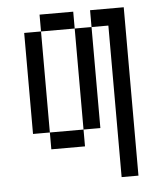

<svg xmlns="http://www.w3.org/2000/svg" viewBox="-48 -542 596 710"><g transform="rotate(-5 250.0 -187.5)"><path d="M375 -437.5V125H437.5Q437.5 125 437.5 -500H312.5V-437.5H250Q250 -437.5 250 -62.5H125V0H250V-62.5H312.5Q312.5 -62.5 312.5 -437.5ZM125 -62.5Q125 -62.5 125 -437.5H62.5Q62.5 -437.5 62.5 -62.5ZM125 -437.5H250V-500H125Z"/></g></svg>

Font: Unifont
Style: Regular
Weight: 500
Version: Version 13.0.05